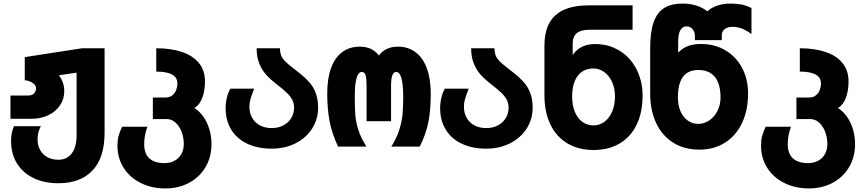

<svg xmlns="http://www.w3.org/2000/svg" viewBox="-20 -820 4840 1074"><path d="M42 -31Q42 -81 58.5 -114H208.5Q190 -80 190 -41.5Q190 -6 205 20Q220 46 246.2 59.8Q272.5 73.5 306.5 73.5Q355 73.5 381.8 37.5Q408.5 1.5 408.5 -65V-413.5L309.5 -399Q339.5 -358.5 339.5 -311Q339.5 -266.5 315.8 -231Q292 -195.5 250 -175.5Q208 -155.5 155.5 -155.5H38.5V-285.5H133Q161 -285.5 171.2 -298.2Q181.5 -311 181.5 -325Q181.5 -339 170.8 -349.5Q160 -360 145 -365.5Q130 -371 118.5 -371V-500.5L439 -550H565V-76.5Q565 61.5 497.8 133.2Q430.5 205 306.5 205Q227.5 205 167.5 176Q107.5 147 74.8 93.8Q42 40.5 42 -31Z M637 -5Q637 -36 642.8 -57.8Q648.5 -79.5 663 -111H804.5Q786.5 -62 786.5 -14Q786.5 40 815.8 66.2Q845 92.5 900.5 92.5Q931.5 92.5 956 79.5Q980.5 66.5 994.2 42.2Q1008 18 1008 -14Q1008 -51.5 995.5 -83.5Q983 -115.5 961.2 -134.8Q939.5 -154 912.5 -154H835V-274.5H905.5Q929 -274.5 944.2 -287Q959.5 -299.5 966 -317.8Q972.5 -336 972.5 -353Q972.5 -419.5 854 -419.5V-550Q937 -550 998.2 -529.2Q1059.5 -508.5 1093 -467Q1126.5 -425.5 1126.5 -365Q1126.5 -312.5 1111.8 -273.2Q1097 -234 1067.5 -215.5Q1095 -199 1116.8 -168.5Q1138.5 -138 1150.8 -98Q1163 -58 1163 -14Q1163 58 1129.8 114.5Q1096.5 171 1037.8 202.5Q979 234 904.5 234Q827.5 234 766.5 203.2Q705.5 172.5 671.2 118Q637 63.5 637 -5Z M1242 -215Q1242 -244.5 1249.2 -274.2Q1256.5 -304 1268.5 -324H1401.5Q1386.5 -285 1380.8 -264.2Q1375 -243.5 1375 -224.5Q1375 -188 1390.5 -160.8Q1406 -133.5 1434.2 -118.5Q1462.5 -103.5 1500 -103.5Q1535.5 -103.5 1564.2 -118.2Q1593 -133 1609 -159.2Q1625 -185.5 1625 -218Q1625 -241 1615.8 -260Q1606.5 -279 1585.5 -299.8Q1564.5 -320.5 1525.5 -350.5Q1491 -377 1467.5 -403.5Q1444 -430 1429.8 -466.2Q1415.5 -502.5 1415.5 -550H1546Q1546 -519 1557.8 -499Q1569.5 -479 1601.5 -453.5L1632 -429.5Q1658 -409.5 1672 -397.5Q1686 -385.5 1705.5 -365Q1759.5 -308 1759.5 -218.5Q1759.5 -153 1725.8 -100.5Q1692 -48 1632.8 -18.2Q1573.5 11.5 1500 11.5Q1421.5 11.5 1363.2 -16Q1305 -43.5 1273.5 -94.8Q1242 -146 1242 -215Z M2196 -417.5Q2167.5 -417.5 2167.5 -342V-142H2030.5V-342Q2030.5 -378 2025.5 -397.8Q2020.5 -417.5 2004 -417.5Q1964.5 -417.5 1964.5 -280Q1964.5 -214 1967.8 -174.5Q1971 -135 1985 -92Q1999 -49 2029.5 0H1871Q1836.5 -74 1823.5 -142.2Q1810.5 -210.5 1810.5 -296.5Q1810.5 -381.5 1832.2 -440.2Q1854 -499 1894.8 -529Q1935.5 -559 1993 -559Q2063 -559 2099 -509.5Q2137 -559 2206 -559Q2263 -559 2304.2 -528.2Q2345.5 -497.5 2367.5 -438.2Q2389.5 -379 2389.5 -295Q2389.5 -206 2376.5 -138.5Q2363.5 -71 2328 0H2169Q2199.5 -48 2214 -95.5Q2228.5 -143 2232 -183.5Q2235.5 -224 2235.5 -279Q2235.5 -345.5 2225.8 -381.5Q2216 -417.5 2196 -417.5Z M2442 -215Q2442 -244.5 2449.2 -274.2Q2456.5 -304 2468.5 -324H2601.5Q2586.5 -285 2580.8 -264.2Q2575 -243.5 2575 -224.5Q2575 -188 2590.5 -160.8Q2606 -133.5 2634.2 -118.5Q2662.5 -103.5 2700 -103.5Q2735.5 -103.5 2764.2 -118.2Q2793 -133 2809 -159.2Q2825 -185.5 2825 -218Q2825 -241 2815.8 -260Q2806.5 -279 2785.5 -299.8Q2764.5 -320.5 2725.5 -350.5Q2691 -377 2667.5 -403.5Q2644 -430 2629.8 -466.2Q2615.5 -502.5 2615.5 -550H2746Q2746 -519 2757.8 -499Q2769.5 -479 2801.5 -453.5L2832 -429.5Q2858 -409.5 2872 -397.5Q2886 -385.5 2905.5 -365Q2959.5 -308 2959.5 -218.5Q2959.5 -153 2925.8 -100.5Q2892 -48 2832.8 -18.2Q2773.5 11.5 2700 11.5Q2621.5 11.5 2563.2 -16Q2505 -43.5 2473.5 -94.8Q2442 -146 2442 -215Z M3025.5 -285.5V-564.5Q3025.5 -679.5 3087 -734.8Q3148.5 -790 3273 -790H3518.5V-653.5H3278Q3229 -653.5 3206.2 -634.5Q3183.5 -615.5 3183.5 -575V-512.5Q3225.5 -573.5 3308 -573.5Q3348 -573.5 3380.8 -564.5Q3413.5 -555.5 3445.5 -536.5Q3505.5 -500.5 3540 -433.2Q3574.5 -366 3574.5 -285.5Q3574.5 -192 3541.5 -123.2Q3508.5 -54.5 3446.8 -17.8Q3385 19 3300 19Q3216 19 3154 -18Q3092 -55 3058.8 -123.8Q3025.5 -192.5 3025.5 -285.5ZM3420 -280.5Q3420 -325 3404 -360.8Q3388 -396.5 3360.2 -416.8Q3332.5 -437 3300 -437Q3243 -437 3211.8 -395.8Q3180.5 -354.5 3180.5 -280.5Q3180.5 -232 3195.2 -195.2Q3210 -158.5 3237.2 -138.5Q3264.5 -118.5 3300 -118.5Q3333.5 -118.5 3361 -138.8Q3388.5 -159 3404.2 -195.8Q3420 -232.5 3420 -280.5Z M3617 -296.5V-550Q3617 -643 3637 -697.8Q3657 -752.5 3696.8 -776.2Q3736.5 -800 3799 -800Q3841.5 -800 3877.2 -788.2Q3913 -776.5 3936.5 -756.5Q3957.5 -776.5 3991.2 -788.2Q4025 -800 4066.5 -800Q4098.5 -800 4125.5 -795.2Q4152.5 -790.5 4183.5 -775V-630Q4147.5 -655 4123.5 -662.5Q4099.5 -670 4077 -670Q4052.5 -670 4035 -658Q4017.5 -646 4017.5 -623V-595.5H3867V-621Q3867 -641 3854 -656.8Q3841 -672.5 3820 -672.5Q3797 -672.5 3785.2 -650.5Q3773.5 -628.5 3773.5 -584.5V-526Q3800 -552.5 3830.2 -563.2Q3860.5 -574 3900.5 -574Q3977.5 -574 4037.5 -538.8Q4097.5 -503.5 4131 -440.2Q4164.5 -377 4164.5 -296.5Q4164.5 -204.5 4131.5 -133.5Q4098.5 -62.5 4036.8 -22.8Q3975 17 3891.5 17Q3808 17 3745.8 -22Q3683.5 -61 3650.2 -132Q3617 -203 3617 -296.5ZM4010.5 -274.5Q4010.5 -350.5 3978.8 -389.5Q3947 -428.5 3886.5 -428.5Q3829 -428.5 3800.5 -390.5Q3772 -352.5 3772 -274.5Q3772 -231.5 3786.5 -198Q3801 -164.5 3827 -145.8Q3853 -127 3885.5 -127Q3919.5 -127 3948 -146.8Q3976.5 -166.5 3993.5 -200.2Q4010.5 -234 4010.5 -274.5Z M4237 -5Q4237 -36 4242.8 -57.8Q4248.5 -79.5 4263 -111H4404.5Q4386.5 -62 4386.5 -14Q4386.5 40 4415.8 66.2Q4445 92.5 4500.5 92.5Q4531.5 92.5 4556 79.5Q4580.5 66.5 4594.2 42.2Q4608 18 4608 -14Q4608 -51.5 4595.5 -83.5Q4583 -115.5 4561.2 -134.8Q4539.5 -154 4512.5 -154H4435V-274.5H4505.5Q4529 -274.5 4544.2 -287Q4559.5 -299.5 4566 -317.8Q4572.5 -336 4572.5 -353Q4572.5 -419.5 4454 -419.5V-550Q4537 -550 4598.2 -529.2Q4659.5 -508.5 4693 -467Q4726.5 -425.5 4726.5 -365Q4726.5 -312.5 4711.8 -273.2Q4697 -234 4667.5 -215.5Q4695 -199 4716.8 -168.5Q4738.5 -138 4750.8 -98Q4763 -58 4763 -14Q4763 58 4729.8 114.5Q4696.5 171 4637.8 202.5Q4579 234 4504.5 234Q4427.5 234 4366.5 203.2Q4305.5 172.5 4271.2 118Q4237 63.5 4237 -5Z"/></svg>

Font: JuliaMono Black
Style: Regular
Weight: 900
Monospace: yes
Designer: cormullion
Foundry: corm
Version: Version 0.054; ttfautohint (v1.8.4)